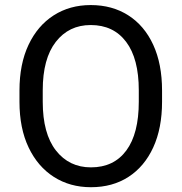

<svg xmlns="http://www.w3.org/2000/svg" viewBox="-20 -741 728 770"><path d="M629.9 -377.9V-333Q629.9 -226.6 594.5 -149.7Q559.1 -72.8 495.1 -31.5Q431.2 9.8 344.7 9.8Q260.7 9.8 196 -31.5Q131.3 -72.8 94.7 -149.7Q58.1 -226.6 58.1 -333V-377.9Q58.1 -484.4 94.5 -561.3Q130.9 -638.2 195.3 -679.4Q259.8 -720.7 343.8 -720.7Q430.2 -720.7 494.6 -679.4Q559.1 -638.2 594.5 -561.3Q629.9 -484.4 629.9 -377.9ZM536.6 -333V-378.9Q536.6 -505.9 485.8 -573.2Q435.1 -640.6 343.8 -640.6Q256.3 -640.6 203.9 -573.2Q151.4 -505.9 151.4 -378.9V-333Q151.4 -205.1 204.3 -137.5Q257.3 -69.8 344.7 -69.8Q436.5 -69.8 486.6 -137.5Q536.6 -205.1 536.6 -333Z"/></svg>

Font: Vazirmatn RD UI
Style: Regular
Weight: 400
Designer: Saber Rastikerdar
Foundry: Saber Rastikerdar
Version: Version 33.003